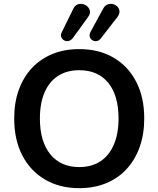

<svg xmlns="http://www.w3.org/2000/svg" viewBox="-20 -971 825 1001"><path d="M393 10Q291 10 214.5 -35Q138 -80 96 -161.5Q54 -243 54 -353Q54 -436 78 -502.5Q102 -569 146.5 -616.5Q191 -664 253.5 -689.5Q316 -715 393 -715Q496 -715 572 -670.5Q648 -626 690 -545Q732 -464 732 -354Q732 -271 708 -204Q684 -137 639.5 -89Q595 -41 532.5 -15.5Q470 10 393 10ZM393 -100Q458 -100 503.5 -130Q549 -160 573.5 -217Q598 -274 598 -353Q598 -473 544.5 -539Q491 -605 393 -605Q329 -605 283 -575.5Q237 -546 212.5 -489.5Q188 -433 188 -353Q188 -234 242 -167Q296 -100 393 -100ZM360 -773Q350 -760 337.5 -757.5Q325 -755 314.5 -760.5Q304 -766 299.5 -777.5Q295 -789 302 -803L362 -925Q370 -942 384 -947.5Q398 -953 412.5 -949.5Q427 -946 437 -936Q447 -926 449 -912Q451 -898 439 -882ZM505 -770Q495 -758 483 -756.5Q471 -755 461 -761.5Q451 -768 448 -779.5Q445 -791 452 -805L518 -926Q527 -943 541 -948Q555 -953 569 -949.5Q583 -946 592.5 -936Q602 -926 603 -912Q604 -898 592 -882Z"/></svg>

Font: Nunito ExtraLight
Style: Regular
Weight: 200
Designer: Vernon Adams
Foundry: Vernon Adams
Version: Version 3.602